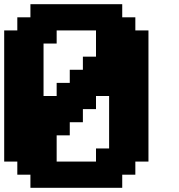

<svg xmlns="http://www.w3.org/2000/svg" viewBox="-20 -895 852 915"><path d="M125 0H562.5V-62.5H625V-125H687.5V-750H625V-812.5H562.5V-875H125V-812.5H62.5V-750H0V-125H62.5V-62.5H125ZM437.5 -125H250V-250H312.5V-312.5H375V-375H437.5V-437.5H500V-187.5H437.5ZM250 -437.5H187.5V-687.5H250V-750H437.5V-625H375V-562.5H312.5V-500H250Z"/></svg>

Font: Faithful 32x
Style: Semibold
Weight: 400
Foundry: Faithful Resource Pack
Version: Version 1.0; January 27, 2023